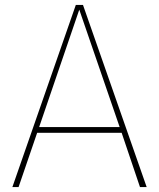

<svg xmlns="http://www.w3.org/2000/svg" viewBox="-20 -755 642 775"><path d="M545 0H572L315 -735H286L30 0H55L130 -219H471ZM138 -242 300 -716 463 -242Z"/></svg>

Font: Glow Sans SC Normal Thin
Style: Regular
Weight: 100
Designer: Ryoko NISHIZUKA (kana, bopomofo & ideographs); Paul D. Hunt (Latin, Greek & Cyrillic); Sandoll Communications, Soo-young
Version: Version 0.93